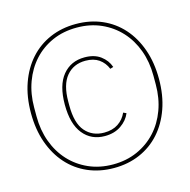

<svg xmlns="http://www.w3.org/2000/svg" viewBox="-106 -814 920 930"><g transform="rotate(-15 354.0 -349.0)"><path d="M354 12Q283 12 224 -13.5Q165 -39 122.5 -86.5Q80 -134 56.5 -200.5Q33 -267 33 -349Q33 -431 56.5 -497.5Q80 -564 122.5 -611.5Q165 -659 224 -684.5Q283 -710 354 -710Q425 -710 484 -684.5Q543 -659 585.5 -611.5Q628 -564 651.5 -497.5Q675 -431 675 -349Q675 -267 651.5 -200.5Q628 -134 585.5 -86.5Q543 -39 484 -13.5Q425 12 354 12ZM354 -6Q421 -6 476 -30.5Q531 -55 570.5 -98Q610 -141 631.5 -199.5Q653 -258 653 -327V-371Q653 -440 631.5 -498.5Q610 -557 570.5 -600Q531 -643 476 -667.5Q421 -692 354 -692Q286 -692 231 -667.5Q176 -643 137 -600Q98 -557 76.5 -498.5Q55 -440 55 -371V-327Q55 -258 76.5 -199.5Q98 -141 137.5 -98Q177 -55 232 -30.5Q287 -6 354 -6ZM351 -149Q283 -149 242.5 -199Q202 -249 202 -346Q202 -443 243 -493Q284 -543 353 -543Q402 -543 433 -520Q464 -497 476 -462L460 -457Q447 -489 420.5 -507.5Q394 -526 353 -526Q293 -526 257.5 -483.5Q222 -441 222 -356V-336Q222 -248 257.5 -207Q293 -166 352 -166Q394 -166 422.5 -185Q451 -204 465 -236L480 -229Q466 -195 432.5 -172Q399 -149 351 -149Z"/></g></svg>

Font: IBM Plex Sans Thai Thin
Style: Regular
Weight: 100
Designer: Mike Abbink, Paul van der Laan, Pieter van Rosmalen, Ben Mitchell, Mark Frömberg
Foundry: Bold Monday
Version: Version 1.1